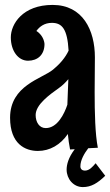

<svg xmlns="http://www.w3.org/2000/svg" viewBox="-20 -588 448 781"><path d="M369 76C357 90 344 106 325 106C315 106 307 100 307 89C307 63 323 36 339 15L378 13C367 -42 365 -129 365 -214C365 -264 366 -314 366 -355C366 -465 317 -568 194 -568C72 -568 24 -490 24 -436C24 -381 54 -341 94 -341C133 -341 161 -365 161 -409C161 -409 160 -442 128 -462C141 -480 161 -495 191 -495C232 -495 254 -471 259 -382C246 -354 224 -328 196 -305C150 -267 21 -241 21 -109C21 -2 83 26 134 26C183 26 226 1 256 -43C258 -21 261 0 265 20L284 19C258 53 251 82 251 102C251 139 278 173 317 173C351 173 377 157 408 127ZM254 -162C242 -126 214 -67 166 -67C140 -67 125 -91 125 -120C125 -163 182 -203 221 -231C234 -240 247 -253 258 -266Z"/></svg>

Font: Rum Raisin
Style: Regular
Weight: 400
Designer: Astigmatic (AOETI)
Foundry: Astigmatic (AOETI)
Version: Version 1.000